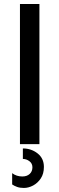

<svg xmlns="http://www.w3.org/2000/svg" viewBox="-20 -723 298 963"><path d="M80.1 0V-703.1H177.7V0ZM99.6 219.7Q80.1 219.7 65.4 214.4Q50.8 209 41 202.1V145.5Q62.5 162.1 91.8 162.1Q115.2 162.1 128.9 149.4Q142.6 136.7 142.6 116.2Q142.6 96.7 127.4 85.4Q112.3 74.2 94.7 74.2V21.5Q136.7 21.5 168.5 46.4Q200.2 71.3 200.2 114.3Q200.2 148.4 184.6 171.9Q168.9 195.3 146 207.5Q123 219.7 99.6 219.7Z"/></svg>

Font: Sen Medium
Style: Regular
Weight: 500
Designer: Kosal Sen, Philatype
Foundry: Philatype
Version: Version 2.000;gftools[0.9.31]